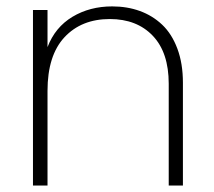

<svg xmlns="http://www.w3.org/2000/svg" viewBox="-20 -574 663 594"><path d="M502 0V-314.9Q502 -411.6 452.6 -463.4Q403.3 -515.1 319.8 -515.1Q231.9 -515.1 179.4 -458.7Q127 -402.3 127 -293V0H82V-543H127V-428.2Q150.4 -489.7 204.1 -522Q257.8 -554.2 327.1 -554.2Q373.5 -554.2 412.6 -540Q451.7 -525.9 481.7 -497.6Q511.7 -469.2 528.8 -423.3Q545.9 -377.4 545.9 -317.9V0Z"/></svg>

Font: SVN-Poppins ExtraLight
Style: Regular
Weight: 200
Designer: Ninad Kale (Devanagari), Jonny Pinhorn (Latin)
Foundry: Indian Type Foundry
Version: Version 3.002 2017